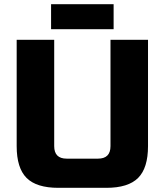

<svg xmlns="http://www.w3.org/2000/svg" viewBox="-20 -891 790 921"><path d="M60 0ZM510 -700H690V-190Q690 -85 642.5 -37.5Q595 10 490 10H260Q155 10 107.5 -37.5Q60 -85 60 -190V-700H240V-190Q240 -130 300 -130H450Q510 -130 510 -190ZM225 -871H525V-751H225Z"/></svg>

Font: Russo One
Style: Regular
Weight: 400
Designer: Jovanny lemonad
Foundry: Jovanny Lemonad
Version: Version 1.001